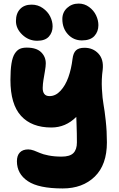

<svg xmlns="http://www.w3.org/2000/svg" viewBox="-20 -788 663 1069"><path d="M436 -563Q389.6 -563 358.4 -596.7Q327.1 -630.4 327.1 -682.1Q327.1 -719.2 353.5 -743.7Q379.9 -768.1 418 -768.1Q450.2 -768.1 476.1 -749Q502 -730 514.9 -702.6Q527.8 -675.3 527.8 -647.9Q527.8 -611.8 505.4 -587.4Q482.9 -563 436 -563ZM187 -561Q139.6 -561 104.2 -594.7Q68.8 -628.4 68.8 -670.9Q68.8 -713.4 92 -737.8Q115.2 -762.2 155.8 -762.2Q190.9 -762.2 218.5 -742.7Q246.1 -723.1 259.5 -696Q272.9 -668.9 272.9 -641.1Q272.9 -607.4 252 -584.2Q231 -561 187 -561ZM329.1 261.2Q195.3 261.2 134.8 220.5Q74.2 179.7 74.2 109.9Q74.2 77.6 90.6 60.8Q106.9 43.9 137.2 43.9Q151.9 43.9 169.4 50.3Q187 56.6 202.9 64Q218.8 71.3 250.7 77.6Q282.7 84 323.2 84Q368.7 84 388.4 64.5Q408.2 44.9 408.2 4.9Q408.2 -21.5 407.7 -46.4Q407.2 -71.3 406.2 -97.4Q405.3 -123.5 404.8 -137.2Q345.7 -78.1 266.1 -78.1Q156.2 -78.1 97.2 -142.8Q38.1 -207.5 38.1 -342.8Q38.1 -397.9 43.9 -434.3Q49.8 -470.7 62.3 -489.7Q74.7 -508.8 90.3 -515.9Q106 -522.9 128.9 -522.9Q182.6 -522.9 208.7 -497.6Q234.9 -472.2 234.9 -435.1Q234.9 -419.4 230.2 -392.1Q225.6 -364.7 221.9 -342.8Q218.3 -320.8 217.8 -299.1Q217.3 -277.3 226.6 -265.1Q235.8 -252.9 255.9 -252.9Q289.6 -252.9 316.9 -282.5Q344.2 -312 360.6 -357.9Q377 -403.8 383.8 -460Q387.7 -492.7 402.8 -507.3Q418 -522 450.2 -522Q498 -522 528.1 -489.5Q558.1 -457 551.8 -399.9Q544.4 -346.7 547.4 -292.7Q550.3 -238.8 556.4 -206.1Q562.5 -173.3 568.8 -115.2Q575.2 -57.1 575.2 4.9Q575.2 129.4 507.6 195.3Q439.9 261.2 329.1 261.2Z"/></svg>

Font: Shantell Sans Normal
Style: Regular
Weight: 800
Designer: Stephen Nixon, Anya Danilova, Shantell Martin
Foundry: Arrow Type
Version: Version 1.006;[559af2be0]